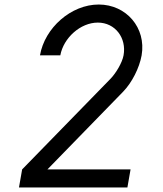

<svg xmlns="http://www.w3.org/2000/svg" viewBox="-20 -830 720 850"><path d="M558 -80H190L525 -424C564 -464 597 -529 607 -585C628 -707 539 -810 417 -810C295 -810 178 -707 157 -585H247C261 -662 336 -730 413 -730C490 -730 541 -662 527 -585C521 -552 493 -506 470 -482L78 -80L64 0H544Z"/></svg>

Font: Gauge
Style: Italic
Weight: 400
Italic angle: -80°
Designer: Daniel Pimley
Foundry: Daniel Pimley
Version: Version 1.000;PS 001.001;hotconv 1.0.56